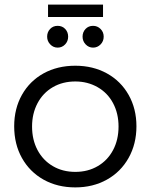

<svg xmlns="http://www.w3.org/2000/svg" viewBox="-20 -816 658 839"><path d="M42 0ZM576.2 -264.2Q576.2 -187 542 -126Q507.8 -64.9 447 -31Q386.2 2.9 309.1 2.9Q231 2.9 170.4 -31Q109.9 -64.9 75.9 -125.5Q42 -186 42 -264.2Q42 -341.3 75.9 -401.6Q109.9 -461.9 170.4 -495.4Q231 -528.8 309.1 -528.8Q386.2 -528.8 447 -495.4Q507.8 -461.9 542 -401.4Q576.2 -340.8 576.2 -264.2ZM120.1 -263.2Q120.1 -205.1 144 -160.2Q168 -115.2 210.9 -90.1Q253.9 -64.9 309.1 -64.9Q364.3 -64.9 407.2 -90.1Q450.2 -115.2 474.1 -160.2Q498 -205.1 498 -263.2Q498 -320.3 474.1 -365.2Q450.2 -410.2 406.5 -435.1Q362.8 -460 309.1 -460Q253.9 -460 210.9 -435.1Q168 -410.2 144 -365Q120.1 -319.8 120.1 -263.2ZM277.8 -655.8Q277.8 -635.7 264.4 -621.8Q251 -607.9 231.9 -607.9Q212.9 -607.9 199.5 -622.1Q186 -636.2 186 -655.8Q186 -675.8 199 -689.5Q211.9 -703.1 231.9 -703.1Q252 -703.1 264.9 -689.5Q277.8 -675.8 277.8 -655.8ZM433.1 -655.8Q433.1 -635.7 419.4 -621.8Q405.8 -607.9 386.7 -607.9Q367.7 -607.9 354.2 -622.1Q340.8 -636.2 340.8 -655.8Q340.8 -675.8 353.8 -689.5Q366.7 -703.1 386.7 -703.1Q405.8 -703.1 419.4 -689.5Q433.1 -675.8 433.1 -655.8ZM189.9 -795.9H430.2V-741.7H189.9Z"/></svg>

Font: Argentum Sans Light
Style: Regular
Weight: 300
Designer: Julieta Ulanovsky (Modified by Cristiano Sobral)
Foundry: Julieta Ulanovsky
Version: Version 1.000; ttfautohint (v1.5.65-e2d9)